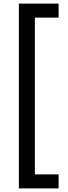

<svg xmlns="http://www.w3.org/2000/svg" viewBox="-20 -888 376 1068"><path d="M85 -868H306V-790H174V82H306V160H85Z"/></svg>

Font: Encode Sans Normal
Style: Medium
Weight: 500
Designer: Pablo Impallari, Andres Torresi
Foundry: Pablo Impallari, Andres Torresi
Version: Version 1.000; ttfautohint (v1.00) -l 8 -r 50 -G 200 -x 14 -